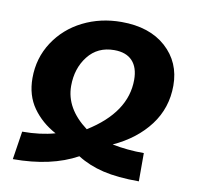

<svg xmlns="http://www.w3.org/2000/svg" viewBox="-67 -615 713 696"><g transform="rotate(10 289.5 -267.0)"><path d="M326.2 -545.9Q429.7 -545.9 490.2 -491.5Q550.8 -437 550.8 -351.1Q550.8 -268.6 502.9 -205.1Q455.1 -141.6 371.1 -103Q427.2 -91.8 487.8 -91.8V12.2Q409.2 12.2 355.7 -0.5Q302.2 -13.2 259.8 -40Q164.6 12.2 23.9 12.2L40 -91.8Q107.4 -91.8 160.2 -106.9Q107.4 -135.3 75.2 -180.7Q43 -226.1 43 -290Q43 -363.3 81.5 -422.4Q120.1 -481.4 184.6 -513.7Q249 -545.9 326.2 -545.9ZM186 -286.1Q186 -203.1 269 -141.1Q407.2 -227.1 407.2 -347.2Q407.2 -392.6 384.5 -416.7Q361.8 -440.9 317.9 -440.9Q256.8 -440.9 221.4 -395.8Q186 -350.6 186 -286.1Z"/></g></svg>

Font: FiraGO SemiBold
Style: Italic
Weight: 600
Italic angle: -8°
Designer: bBox Type GmbH
Foundry: bBox Type GmbH
Version: Version 1.001;PS 001.001;hotconv 1.0.88;makeotf.lib2.5.64775